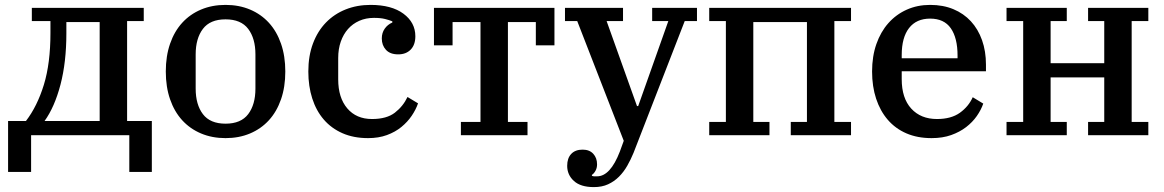

<svg xmlns="http://www.w3.org/2000/svg" viewBox="-20 -552 4753 784"><path d="M13 -58H86Q132 -118 159 -205.5Q186 -293 186 -418V-466H110V-520H567V-466H499V-58H600V150H508V0H107V150H13ZM387 -58V-462H251V-416Q251 -298 227 -206.5Q203 -115 162 -58Z M901 -47Q964 -47 993.5 -86Q1023 -125 1023 -190V-330Q1023 -395 993.5 -434Q964 -473 901 -473Q838 -473 808.5 -434Q779 -395 779 -330V-190Q779 -125 808.5 -86Q838 -47 901 -47ZM901 12Q846 12 801 -7Q756 -26 724 -61Q692 -96 674.5 -146.5Q657 -197 657 -260Q657 -323 674.5 -373.5Q692 -424 724 -459Q756 -494 801 -513Q846 -532 901 -532Q956 -532 1001 -513Q1046 -494 1078 -459Q1110 -424 1127.5 -373.5Q1145 -323 1145 -260Q1145 -197 1127.5 -146.5Q1110 -96 1078 -61Q1046 -26 1001 -7Q956 12 901 12Z M1483 12Q1424 12 1378.5 -8Q1333 -28 1302 -64Q1271 -100 1255 -150Q1239 -200 1239 -260Q1239 -324 1258 -374.5Q1277 -425 1311 -460Q1345 -495 1391.5 -513.5Q1438 -532 1493 -532Q1579 -532 1627.5 -496Q1676 -460 1676 -404Q1676 -369 1657 -349.5Q1638 -330 1606 -330Q1573 -330 1556 -348.5Q1539 -367 1539 -395Q1539 -418 1551 -435Q1563 -452 1582 -460V-465Q1570 -470 1552 -474.5Q1534 -479 1507 -479Q1474 -479 1447 -467Q1420 -455 1401 -433.5Q1382 -412 1371.5 -382Q1361 -352 1361 -315V-228Q1361 -153 1398 -109.5Q1435 -66 1499 -66Q1559 -66 1592.5 -92Q1626 -118 1644 -156L1687 -130Q1678 -104 1661 -79Q1644 -54 1619 -33.5Q1594 -13 1560 -0.5Q1526 12 1483 12Z M1862 -54H1942V-462H1828V-367H1752V-520H2244V-367H2168V-462H2054V-54H2134V0H1862Z M2405 212Q2351 212 2323.5 187Q2296 162 2296 125Q2296 94 2312.5 76.5Q2329 59 2359 59Q2387 59 2402.5 76Q2418 93 2418 119Q2418 134 2411.5 145.5Q2405 157 2397 162V166Q2402 168 2406.5 168Q2411 168 2418 168Q2472 168 2511 67L2527 23L2337 -466H2287V-520H2524V-466H2457L2581 -119H2586L2709 -466H2643V-520H2826V-466H2776L2567 72Q2556 99 2541.5 124.5Q2527 150 2507.5 169.5Q2488 189 2463 200.5Q2438 212 2405 212Z M2876 -54H2944V-466H2876V-520H3455V-466H3387V-54H3455V0H3209V-54H3275V-462H3056V-54H3122V0H2876Z M3784 12Q3726 12 3681 -7.5Q3636 -27 3605 -63Q3574 -99 3557.5 -149Q3541 -199 3541 -260Q3541 -322 3558.5 -372Q3576 -422 3607.5 -457.5Q3639 -493 3682.5 -512.5Q3726 -532 3778 -532Q3831 -532 3873 -514.5Q3915 -497 3944.5 -465Q3974 -433 3990 -388Q4006 -343 4006 -288V-261H3662V-229Q3662 -151 3701 -108.5Q3740 -66 3806 -66Q3864 -66 3899.5 -91.5Q3935 -117 3952 -155L3995 -129Q3986 -103 3968.5 -78Q3951 -53 3925 -33Q3899 -13 3864 -0.5Q3829 12 3784 12ZM3662 -314H3890V-325Q3890 -397 3862.5 -436.5Q3835 -476 3778 -476Q3722 -476 3692 -437.5Q3662 -399 3662 -327Z M4090 -54H4158V-466H4090V-520H4336V-466H4270V-294H4489V-466H4423V-520H4669V-466H4601V-54H4669V0H4423V-54H4489V-236H4270V-54H4336V0H4090Z"/></svg>

Font: IBM Plex Serif Medium
Style: Regular
Weight: 500
Designer: Mike Abbink, Paul van der Laan, Pieter van Rosmalen
Foundry: Bold Monday
Version: Version 2.5